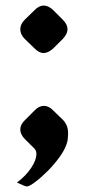

<svg xmlns="http://www.w3.org/2000/svg" viewBox="-20 -535 318 691"><path d="M104 -498Q120 -515 137 -515Q155 -515 172 -498L206 -464Q223 -447 223 -430Q223 -413 206 -395L172 -361Q153 -344 137 -344Q121 -344 104 -361L69 -395Q53 -411 53 -430Q53 -448 69 -464ZM207 -103Q215 -95 220 -83.5Q225 -72 225 -55Q225 -49 224.5 -42.5Q224 -36 223 -28Q217 -2 197 26.5Q177 55 152 80Q127 105 106 120.5Q85 136 77 136Q73 136 67 133.5Q61 131 41 122Q73 98 92 69.5Q111 41 111 19Q111 7 104 0L70 -34Q53 -51 53 -69Q53 -87 70 -103L104 -137Q120 -154 138 -154Q156 -154 172 -137Z"/></svg>

Font: Young Serif
Style: Regular
Weight: 400
Designer: Bastien Sozeau
Foundry: NBR — Bastien Sozeau
Version: Version 3.004; ttfautohint (v1.8.4.7-5d5b);gftools[0.9.33]